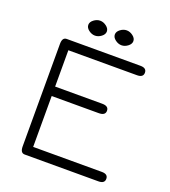

<svg xmlns="http://www.w3.org/2000/svg" viewBox="-142 -888 881 993"><g transform="rotate(20 299.0 -392.0)"><path d="M204.5 -714.5Q188 -727 188 -743Q188 -759 204.5 -771.5Q221 -784 239 -784Q257 -784 273.5 -771.5Q290 -759 290 -743Q290 -727 273.5 -714.5Q257 -702 239 -702Q221 -702 204.5 -714.5ZM350.5 -714.5Q334 -727 334 -743Q334 -759 350.5 -771.5Q367 -784 385 -784Q403 -784 419.5 -771.5Q436 -759 436 -743Q436 -727 419.5 -714.5Q403 -702 385 -702Q367 -702 350.5 -714.5ZM395 -332H136V-52H514Q548 -52 548 -26Q548 0 514 0H108Q84 0 84 -36V-600Q84 -636 108 -636H514Q548 -636 548 -610Q548 -584 514 -584H136V-384H395Q431 -384 431 -358Q431 -332 395 -332Z"/></g></svg>

Font: Jura
Style: Regular
Weight: 400
Designer: Daniel Johnson, Alexei Vanyashin
Foundry: Daniel Johnson
Version: Version 5.103